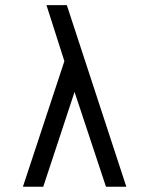

<svg xmlns="http://www.w3.org/2000/svg" viewBox="-20 -708 565 728"><path d="M66.9 0 224.1 -476.1 156.2 -688.5H233.4L459 0H381.8L262.7 -359.4L144 0Z"/></svg>

Font: Anka/Coder Condensed
Style: Regular
Weight: 400
Width: 4
Monospace: yes
Version: Version 1.100